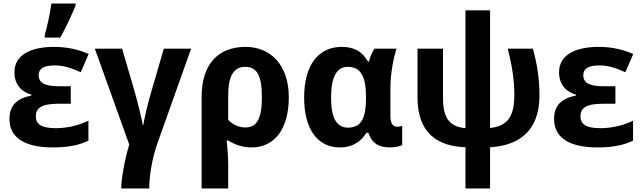

<svg xmlns="http://www.w3.org/2000/svg" viewBox="-20 -817 3606 1077"><path d="M231 -606H318C353 -668 383 -735 404 -786V-797H268C262 -746 245 -668 231 -621ZM377 -333H316C234 -333 197 -350 197 -395C197 -433 226 -450 287 -450C344 -450 386 -432 433 -412L477 -514C421 -539 357 -554 283 -554C159 -554 61 -513 61 -412C61 -347 96 -303 156 -286V-281C80 -266 33 -230 33 -150C33 -54 104 10 278 10C367 10 429 -5 476 -28V-140C433 -119 369 -98 293 -98C208 -98 181 -123 181 -164C181 -210 211 -235 306 -235H377Z M1052 -544H899L825 -290C807 -228 788 -146 784 -116H781C775 -151 752 -244 737 -297L665 -544H512L705 -6C680 76 660 185 660 240H817C817 173 833 71 862 -10Z M1600 -272C1600 -452 1498 -554 1358 -554C1201 -554 1111 -454 1111 -274V240H1260V102C1260 44 1252 -26 1251 -29H1261C1294 -6 1342 10 1390 10C1519 10 1600 -91 1600 -272ZM1356 -442C1422 -442 1449 -392 1449 -272C1449 -153 1422 -102 1356 -102C1322 -102 1285 -117 1260 -145V-280C1260 -393 1292 -442 1356 -442Z M1886 10C1962 10 2008 -27 2035 -72H2046C2069 -10 2105 10 2171 10C2191 10 2227 3 2236 -3V-111C2231 -109 2217 -106 2209 -106C2187 -106 2170 -120 2170 -164V-325C2170 -411 2190 -501 2204 -544H2081C2066 -524 2055 -495 2050 -472H2044C2013 -526 1969 -554 1897 -554C1768 -554 1686 -455 1686 -270C1686 -86 1766 10 1886 10ZM1932 -101C1867 -101 1837 -158 1837 -269C1837 -382 1867 -442 1930 -442C2008 -442 2033 -382 2033 -271V-265C2033 -152 2005 -101 1932 -101Z M2729 -759H2591V-98C2507 -106 2465 -148 2465 -267V-544H2322V-271C2322 -71 2432 3 2591 9V240H2729V9C2884 0 3006 -76 3006 -281C3006 -369 2995 -451 2969 -544H2828C2852 -451 2865 -370 2865 -282C2865 -154 2819 -109 2729 -99Z M3432 -333H3371C3289 -333 3252 -350 3252 -395C3252 -433 3281 -450 3342 -450C3399 -450 3441 -432 3488 -412L3532 -514C3476 -539 3412 -554 3338 -554C3214 -554 3116 -513 3116 -412C3116 -347 3151 -303 3211 -286V-281C3135 -266 3088 -230 3088 -150C3088 -54 3159 10 3333 10C3422 10 3484 -5 3531 -28V-140C3488 -119 3424 -98 3348 -98C3263 -98 3236 -123 3236 -164C3236 -210 3266 -235 3361 -235H3432Z"/></svg>

Font: Noto Sans Display
Style: Bold
Weight: 700
Designer: Monotype Design Team
Foundry: Monotype Imaging Inc.
Version: Version 1.900